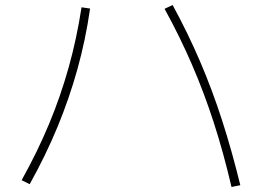

<svg xmlns="http://www.w3.org/2000/svg" viewBox="-20 -743 1040 763"><path d="M900 0Q868 -137 829.5 -256Q791 -375 743 -486Q695 -597 634 -708L666 -723Q727 -611 775 -499Q823 -387 862 -266.5Q901 -146 935 -7ZM66 -27Q129 -140 175 -250.5Q221 -361 253 -475.5Q285 -590 304 -714L338 -709Q320 -584 287.5 -467.5Q255 -351 208.5 -238.5Q162 -126 98 -11Z"/></svg>

Font: M PLUS 1 Code ExtraLight
Style: Regular
Weight: 250
Designer: Coji Morishita
Foundry: UNDERFOREST DESIGN
Version: Version 1.002